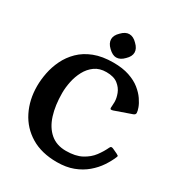

<svg xmlns="http://www.w3.org/2000/svg" viewBox="-202 -998 1063 1143"><g transform="rotate(30 329.5 -427.0)"><path d="M642 -211Q650 -207 653.5 -204Q657 -201 653 -193Q639 -159 615 -123Q591 -87 555 -56.5Q519 -26 470.5 -7.5Q422 11 358 11Q253 11 180 -33Q107 -77 69 -153Q31 -229 31 -323Q31 -367 40.5 -415Q50 -463 72 -508.5Q94 -554 131.5 -591Q169 -628 224.5 -649.5Q280 -671 356 -671Q419 -671 465 -655.5Q511 -640 541.5 -615.5Q572 -591 590.5 -564Q609 -537 617 -514.5Q625 -492 625 -480Q625 -468 610 -463L496 -423Q487 -420 481.5 -421Q476 -422 476 -430Q476 -438 477 -448Q478 -458 478 -471Q478 -497 466.5 -527Q455 -557 427 -579Q399 -601 348 -601Q301 -601 269 -578Q237 -555 217.5 -518.5Q198 -482 189.5 -440.5Q181 -399 181 -362Q181 -277 201.5 -212Q222 -147 264.5 -110.5Q307 -74 372 -74Q437 -74 479 -96.5Q521 -119 546 -152.5Q571 -186 585 -217Q590 -228 596 -229Q602 -230 612 -225ZM352.8 -865Q381 -865 406.8 -837.8Q434 -812 434 -785Q434 -758 406.8 -732.2Q381 -705 353.1 -705Q327.9 -705 300 -732Q273 -757.3 273 -785.3Q273 -812 300.2 -837.8Q326 -865 352.8 -865Z"/></g></svg>

Font: Young Serif Light
Style: Regular
Weight: 300
Designer: Bastien Sozeau
Foundry: NBR — Bastien Sozeau
Version: Version 5.001